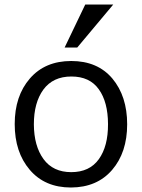

<svg xmlns="http://www.w3.org/2000/svg" viewBox="-20 -816 626 847"><path d="M479.5 -795.9 320.8 -606.4H265.1L356 -795.9ZM293 11.2Q177.7 11.2 111.3 -66.9Q44.9 -144.5 44.9 -268.6Q44.9 -392.6 111.8 -469.7Q178.7 -546.9 294.4 -546.9Q410.2 -546.9 475.6 -469.7Q541 -391.6 541 -267.6Q541 -143.6 474.6 -66.4Q408.2 10.7 293 11.2ZM129.4 -267.6Q129.9 -171.9 171.9 -114.3Q213.9 -56.6 294.4 -56.6Q375 -56.6 416 -113.8Q457 -170.9 456.5 -268.6Q456.1 -366.2 416 -421.9Q376 -478.5 294.9 -478.5Q213.9 -478.5 171.4 -420.9Q129.4 -363.3 129.4 -267.6Z"/></svg>

Font: Oxygen-Regular
Style: Regular
Weight: 400
Designer: Vernon Adams
Foundry: Vernon Adams
Version: Version Release 0.2.3 webfont; ttfautohint (v0.93.3-1d66) -l